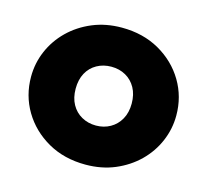

<svg xmlns="http://www.w3.org/2000/svg" viewBox="-84 -627 798 738"><g transform="rotate(15 314.5 -257.5)"><path d="M314.5 15Q229.5 15 164.2 -22.2Q99 -59.5 62.2 -121.2Q25.5 -183 25.5 -257.5Q25.5 -311.5 46.5 -360.5Q67.5 -409.5 106.2 -447.5Q145 -485.5 198 -507.8Q251 -530 314.5 -530Q399.5 -530 464.8 -492.8Q530 -455.5 566.8 -393.8Q603.5 -332 603.5 -257.5Q603.5 -204 582.5 -154.8Q561.5 -105.5 522.8 -67.5Q484 -29.5 431.2 -7.2Q378.5 15 314.5 15ZM314.5 -140.5Q346 -140.5 371.2 -154.8Q396.5 -169 411.2 -195.2Q426 -221.5 426 -257.5Q426 -293.5 411.5 -319.8Q397 -346 371.8 -360.2Q346.5 -374.5 314.5 -374.5Q282.5 -374.5 257 -360.2Q231.5 -346 217.2 -319.8Q203 -293.5 203 -257.5Q203 -221.5 217.5 -195.2Q232 -169 257.5 -154.8Q283 -140.5 314.5 -140.5Z"/></g></svg>

Font: Geologica ExtraBold
Style: Regular
Weight: 800
Designer: Sindre Bremnes, Frode Helland
Foundry: Monokrom Skriftforlag AS
Version: Version 1.010;gftools[0.9.28]